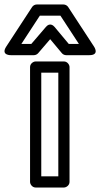

<svg xmlns="http://www.w3.org/2000/svg" viewBox="-88 -811 447 856"><path d="M96 -25V-487H172V-25ZM46 0C46 10.7 55.9 25 71 25H197C207.7 25 222 15.1 222 0V-512C222 -522.7 212.1 -537 197 -537H71C60.3 -537 46 -527.1 46 -512ZM218.7 -615 155.2 -691C150.4 -696.8 134.4 -711.5 117 -691.3L51.5 -615H7.2L89.5 -741H181.5L263.8 -615ZM187.8 -574C192.3 -568.6 199.6 -565 207 -565H310C358.3 -565 330.9 -603.7 330.9 -603.7L215.9 -779.7C211.6 -786.3 203.5 -791 195 -791H76C68.1 -791 59.7 -786.8 55.1 -779.7L-59.9 -603.7C-86.4 -563.2 -39 -565 -39 -565H63C69.8 -565 77.2 -568.2 82 -573.7L135.7 -636.3Z"/></svg>

Font: Fog Sans
Style: Outline
Weight: 700
Foundry: Intel Corporation
Version: Version 1.00